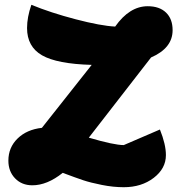

<svg xmlns="http://www.w3.org/2000/svg" viewBox="-20 -752 756 802"><path d="M497 30Q453 30 405.5 20.5Q358 11 328 1Q298 -9 242 -30Q177 22 115 22Q71 22 43 -7Q15 -36 15 -81Q15 -136 53.5 -173.5Q92 -211 155 -218L363 -481Q218 -485 155.5 -521Q93 -557 93 -635Q93 -680 111 -732Q191 -699 296 -671.5Q401 -644 461 -641Q521 -726 597 -726Q646 -726 673.5 -699.5Q701 -673 701 -626Q701 -551 611 -512L351 -177Q456 -146 497 -146L648 -211Q673 -149 673 -104Q673 -48 622 -9Q571 30 497 30Z"/></svg>

Font: Lemonada
Style: Bold
Weight: 700
Designer: Mohamed Gaber (Arabic), Eduardo Tunni (Latin)
Foundry: Kief Type Foundry
Version: Version 4.004